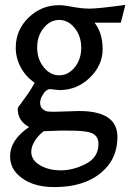

<svg xmlns="http://www.w3.org/2000/svg" viewBox="-20 -530 529 780"><path d="M204 -76 301 -79Q457 -79 457 26Q457 96 418 144Q347 230 200 230Q103 230 51 178Q21 148 21 104Q21 39 98 -14Q52 -39 52 -87Q52 -93 57.5 -99.5Q63 -106 64 -108L95 -151Q108 -170 121 -194Q85 -218 64.5 -256Q44 -294 44 -336Q44 -408 96 -458.5Q148 -509 220 -509Q240 -509 276 -502Q312 -495 345 -495Q378 -495 489 -510L471 -438H364Q397 -396 397 -330.5Q397 -265 345 -214.5Q293 -164 221 -164L183 -168Q169 -168 156 -148.5Q143 -129 143 -112.5Q143 -96 153.5 -87Q164 -78 174.5 -77Q185 -76 204 -76ZM107 87Q107 120 142 141Q177 162 227.5 162Q278 162 329 135.5Q380 109 380 55Q380 18 345 8Q303 -4 158 3Q137 18 122 41.5Q107 65 107 87ZM157.5 -416.5Q131 -384 131 -337Q131 -290 157.5 -257Q184 -224 220.5 -224Q257 -224 283.5 -256.5Q310 -289 310 -336Q310 -383 283.5 -416Q257 -449 220.5 -449Q184 -449 157.5 -416.5Z"/></svg>

Font: Rosario
Style: Regular
Weight: 400
Designer: Hector Gatti
Foundry: Omnibus-Type
Version: Version 1.002